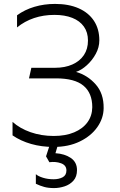

<svg xmlns="http://www.w3.org/2000/svg" viewBox="-20 -735 614 980"><path d="M254 15Q192.5 15 139 -0.2Q85.5 -15.5 44 -44V-113Q81 -79.5 136 -60.2Q191 -41 254 -41Q314.5 -41 358.5 -59.5Q402.5 -78 426.5 -111Q450.5 -144 451 -188Q451 -260 406.2 -297.5Q361.5 -335 266 -335H128L140 -389H261Q311.5 -389 349.2 -405.8Q387 -422.5 408 -453.5Q429 -484.5 429 -528Q429 -570 408.2 -599.2Q387.5 -628.5 349 -643.8Q310.5 -659 258 -659Q202 -659 153.8 -642.8Q105.5 -626.5 67 -595V-657Q106 -685.5 155.5 -700.2Q205 -715 261 -715Q330.5 -715 381.2 -692.8Q432 -670.5 459.5 -628.8Q487 -587 487 -529Q487 -493.5 468.8 -460Q450.5 -426.5 423 -401.8Q395.5 -377 368 -368Q426.5 -351.5 468.2 -304.5Q510 -257.5 509 -183Q508.5 -131 476.5 -85.8Q444.5 -40.5 387.2 -12.8Q330 15 254 15ZM256 225Q227 225 206 219.2Q185 213.5 163 203V154Q174.5 164.5 199.2 172.2Q224 180 254 180Q280.5 180 299.8 169.8Q319 159.5 319 135Q319 108.5 291.8 98.5Q264.5 88.5 232 93L215 63L242 -20H283L263 47Q310.5 50 341.8 71.5Q373 93 373 133Q373 167 354.8 187.2Q336.5 207.5 309.5 216.2Q282.5 225 256 225Z"/></svg>

Font: Geologica-Sharp
Style: Regular
Weight: 100
Designer: Sindre Bremnes, Frode Helland
Foundry: Monokrom Skriftforlag AS
Version: Version 1.010;gftools[0.9.28]